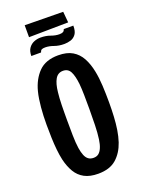

<svg xmlns="http://www.w3.org/2000/svg" viewBox="-172 -1008 810 1091"><g transform="rotate(-20 233.5 -463.0)"><path d="M226.8 5Q177 5 144 -12.7Q111 -30.4 91.4 -63.3Q71.8 -96.2 61.2 -141Q54.6 -171 51.1 -205.1Q47.6 -239.2 46.3 -277.8Q45 -316.4 45 -357Q45 -383.8 46 -409.7Q47 -435.6 49.3 -460.4Q51.6 -485.2 55.1 -508.7Q58.6 -532.2 64.2 -553.6Q81.8 -621.2 123.5 -663.4Q165.2 -705.6 241.2 -705.6Q293.8 -705.6 327.2 -685.7Q360.6 -665.8 380 -630Q399.4 -594.2 409 -546.4Q417.4 -505.2 419.9 -456.3Q422.4 -407.4 422.4 -355.6Q422.4 -311.6 420.2 -270.1Q418 -228.6 412.2 -191.6Q406.4 -154.6 395.8 -122.6Q376.2 -64.6 336.4 -29.8Q296.6 5 226.8 5ZM232.8 -89Q251.6 -89 263.7 -98.9Q275.8 -108.8 284.1 -128.5Q292.4 -148.2 296.4 -176.8Q301.6 -213 302.9 -261.1Q304.2 -309.2 304.2 -359.4Q304.2 -401.6 303.6 -441.2Q303 -480.8 300.2 -510.4Q294.6 -561.6 280.9 -587.5Q267.2 -613.4 237 -613.4Q206.2 -613.4 190.2 -586.2Q174.2 -559 169 -508.4Q167.2 -492.2 165.9 -472.9Q164.6 -453.6 164.2 -432.7Q163.8 -411.8 163.6 -389.6Q163.4 -367.4 163.4 -345.6Q163.4 -295.8 164.2 -250.1Q165 -204.4 169.8 -171.4Q174 -144.2 181.6 -125.6Q189.2 -107 201.7 -98Q214.2 -89 232.8 -89ZM121.6 -858.8V-931L353.4 -928L359.4 -861.8ZM156 -753.8H97.2Q97.4 -784 110.2 -801.6Q123 -819.2 142.1 -826.9Q161.2 -834.6 181.2 -834.6Q213.8 -834.6 240.1 -825Q266.4 -815.4 289.6 -815.4Q304.6 -815.4 312.2 -819.6Q319.8 -823.8 323 -834.6H380.6Q381 -800.2 368.2 -782.9Q355.4 -765.6 336.2 -759.7Q317 -753.8 296.6 -753.8Q264.6 -753.8 237.9 -763.4Q211.2 -773 187.6 -773Q172.6 -773 165.9 -769.1Q159.2 -765.2 156 -753.8Z"/></g></svg>

Font: Truculenta
Style: Regular
Weight: 400
Designer: Ivan Castro, Eva Sanz & Omnibus-Type Team
Foundry: Omnibus-Type
Version: Version 1.002